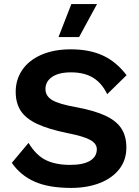

<svg xmlns="http://www.w3.org/2000/svg" viewBox="-20 -912 683 942"><path d="M601 -543 506 -450Q480 -504 437 -530.5Q394 -557 328 -557Q268 -557 235.5 -534.5Q203 -512 203 -475Q203 -441 236 -421Q269 -401 355 -386Q445 -369 498 -344Q551 -319 575.5 -281.5Q600 -244 600 -188Q600 -127 565.5 -82.5Q531 -38 469.5 -14Q408 10 329 10Q220 10 150.5 -20.5Q81 -51 38 -113L120 -211Q157 -150 205 -126.5Q253 -103 324 -103Q388 -103 421.5 -123Q455 -143 455 -180Q455 -207 423.5 -225Q392 -243 311 -259Q218 -278 162.5 -304Q107 -330 82 -368Q57 -406 57 -462Q57 -521 89 -568.5Q121 -616 182.5 -643Q244 -670 327 -670Q419 -670 485 -639.5Q551 -609 601 -543ZM456 -892 368 -730H267L330 -892Z"/></svg>

Font: Work Sans SemiBold
Style: Regular
Weight: 600
Designer: Wei Huang
Foundry: Wei Huang
Version: Version 1.500